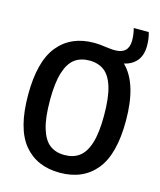

<svg xmlns="http://www.w3.org/2000/svg" viewBox="-130 -981 905 1084"><g transform="rotate(15 323.0 -439.0)"><path d="M608.5 -370Q608.5 -173.5 533.2 -82Q458 9.5 322.5 9.5Q187.5 9.5 112.2 -82Q37 -173.5 37 -370Q37 -566.5 112.5 -658Q188 -749.5 322.5 -749.5Q352.5 -749.5 392.5 -743.5Q397.5 -743 413.5 -741Q429.5 -739 445 -739Q525 -739 525 -817.5Q525 -852 515.5 -888H603Q614 -855 614 -810.5Q614 -755 587.2 -722.5Q560.5 -690 513.5 -680Q608.5 -588 608.5 -370ZM481.5 -367Q481.5 -470.5 462.8 -532Q444 -593.5 409 -619.8Q374 -646 322.5 -646Q271 -646 236.2 -620Q201.5 -594 182.8 -533.8Q164 -473.5 164 -373Q164 -269.5 182.8 -208Q201.5 -146.5 236.2 -120.2Q271 -94 322.5 -94Q374 -94 409 -120Q444 -146 462.8 -206Q481.5 -266 481.5 -367Z"/></g></svg>

Font: Encode Sans Condensed SemiBold
Style: Regular
Weight: 600
Width: 3
Designer: Multiple Designers
Foundry: Impallari Type
Version: Version 2.000